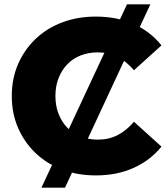

<svg xmlns="http://www.w3.org/2000/svg" viewBox="-20 -790 770 880"><path d="M170 70 562 -770H669L278 70ZM419 14Q336 14 265.5 -12.5Q195 -39 143.5 -88Q92 -137 63 -203.5Q34 -270 34 -350Q34 -430 63 -496.5Q92 -563 143.5 -612Q195 -661 265.5 -687.5Q336 -714 419 -714Q516 -714 592.5 -680Q669 -646 720 -582L594 -468Q560 -508 519.5 -529Q479 -550 429 -550Q386 -550 350 -536Q314 -522 288.5 -495.5Q263 -469 248.5 -432Q234 -395 234 -350Q234 -305 248.5 -268Q263 -231 288.5 -204.5Q314 -178 350 -164Q386 -150 429 -150Q479 -150 519.5 -171Q560 -192 594 -232L720 -118Q669 -55 592.5 -20.5Q516 14 419 14Z"/></svg>

Font: Montserrat Thin ExtraBold
Style: Regular
Weight: 800
Version: Version 9.000